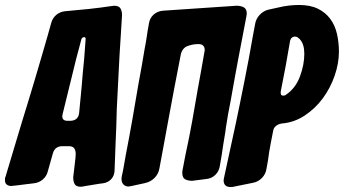

<svg xmlns="http://www.w3.org/2000/svg" viewBox="-90 -758 1381 771"><path d="M243 -9H241L236 -8Q216 -8 210 -18.5Q204 -29 204 -46L213 -123L214 -140Q214 -154 208 -162.5Q202 -171 186 -171H161Q130 -171 122 -141L102 -70Q97 -50 81.5 -37Q66 -24 46 -22L38 -21Q23 -19 9 -17.5Q-5 -16 -18 -14L-37 -12H-39L-44 -11Q-55 -11 -62.5 -16.5Q-70 -22 -70 -34Q-70 -37 -70 -40.5Q-70 -44 -68 -48L-2 -268Q9 -303 22 -346Q35 -389 49 -435.5Q63 -482 76.5 -529Q90 -576 102 -617L116 -667Q122 -687 137 -699Q152 -711 172 -713L267 -722Q314 -727 360 -734H362L367 -735Q387 -735 393.5 -724.5Q400 -714 400 -697L395 -615Q390 -543 386.5 -468.5Q383 -394 379 -321L377 -251Q376 -217 374 -179L370 -72Q369 -52 356.5 -38.5Q344 -25 324 -22L308 -20Q280 -15 253 -11ZM254 -602Q254 -609 247 -609Q239 -607 237 -601L216 -522L162 -302Q160 -292 160 -292Q160 -273 180 -273H195Q225 -275 228 -306L230 -328Q232 -348 234 -369Q236 -390 238 -412Q240 -438 242.5 -465.5Q245 -493 248 -522Z M899 -690Q893 -658 884.5 -614Q876 -570 868 -528Q860 -486 854 -452.5Q848 -419 846 -408Q841 -379 836 -352Q831 -325 826 -300Q824 -286 821.5 -272.5Q819 -259 817 -245L815 -229Q813 -215 810.5 -201.5Q808 -188 806 -174Q803 -154 800 -133.5Q797 -113 793 -93Q790 -71 775 -56Q760 -41 737 -39L682 -32Q665 -32 653.5 -38Q642 -44 642 -64Q642 -71 643 -75Q645 -83 645 -85Q648 -100 650.5 -114Q653 -128 656 -142Q670 -206 681.5 -270Q693 -334 704 -399Q710 -431 717 -470.5Q724 -510 731 -550Q732 -553 732 -558Q732 -568 726 -574.5Q720 -581 707 -581Q684 -581 663 -573Q642 -565 636 -539Q623 -472 610 -404.5Q597 -337 586 -276Q575 -215 565.5 -164.5Q556 -114 550 -81Q546 -59 530.5 -43.5Q515 -28 493 -23L438 -11Q428 -9 426 -9Q414 -9 406 -17Q398 -25 398 -39Q398 -46 399 -50Q404 -71 407.5 -92.5Q411 -114 415 -135Q429 -207 441.5 -278Q454 -349 466 -421Q473 -456 479 -492Q485 -528 491 -563Q496 -587 499.5 -612Q503 -637 508 -663Q511 -685 526.5 -699Q542 -713 564 -715L860 -735Q877 -735 889 -728.5Q901 -722 901 -703Q901 -700 899 -690Z M847 -8Q844 -7 836 -7Q808 -7 808 -34Q808 -35 808.5 -38Q809 -41 810 -46L857 -263Q865 -301 874 -345Q883 -389 892 -434.5Q901 -480 909.5 -525Q918 -570 925 -611L934 -659Q937 -681 952 -697.5Q967 -714 987 -719L1028 -728Q1069 -738 1111 -738Q1156 -738 1186.5 -723Q1217 -708 1236 -682.5Q1255 -657 1263 -622.5Q1271 -588 1271 -550Q1271 -504 1254 -454.5Q1237 -405 1206.5 -363.5Q1176 -322 1133.5 -294Q1091 -266 1041 -262Q1028 -260 1018.5 -252.5Q1009 -245 1007 -233L998 -187Q994 -167 991 -148.5Q988 -130 986 -113L980 -80Q977 -59 962 -43.5Q947 -28 926 -24ZM1038 -394V-392L1037 -389Q1037 -383 1038.5 -378.5Q1040 -374 1048 -374Q1055 -374 1059 -378Q1097 -404 1114.5 -451Q1132 -498 1132 -542Q1132 -579 1116 -598Q1113 -603 1106 -607Q1102 -611 1095 -611Q1077 -611 1074 -589L1057 -492Z"/></svg>

Font: Bangerz 2
Style: Regular
Weight: 400
Designer: vernon adams
Foundry: Vernon Adams
Version: Version 2.10;December 28, 2023;FontCreator 13.0.0.2683 64-bi